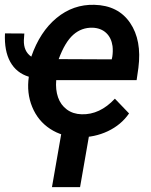

<svg xmlns="http://www.w3.org/2000/svg" viewBox="-23 -558 625 794"><path d="M303.2 9.8Q235.4 8.3 184.6 -24.9Q133.8 -58.1 110.1 -116Q86.4 -173.8 96.2 -240.7Q44.9 -256.3 19.5 -302Q-5.9 -347.7 -2.4 -419.9L77.6 -419.4L75.7 -392.1Q74.2 -345.7 106.4 -323.7Q142.1 -426.8 210.9 -483.6Q279.8 -540.5 367.2 -538.1Q465.8 -535.6 514.9 -463.6Q564 -391.6 549.3 -277.3L542 -226.6H209.5Q206.1 -187 217 -155.5Q228 -124 253.4 -105.2Q278.8 -86.4 314.5 -85.4Q389.6 -83 452.1 -149.9L510.7 -88.9Q478 -41.5 422.9 -15.4Q367.7 10.7 303.2 9.8ZM360.4 -443.4Q314.5 -444.8 280 -414.3Q245.6 -383.8 219.7 -313.5L439 -312.5L441.4 -323.2Q444.8 -345.7 442.4 -367.2Q437.5 -401.9 416 -421.9Q394.5 -441.9 360.4 -443.4ZM308.1 215.8H191.9L237.8 -47.4H354Z"/></svg>

Font: Roboto Medium
Style: Italic
Weight: 500
Italic angle: -12°
Designer: Google
Version: Version 2.134; 2016